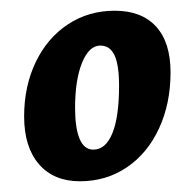

<svg xmlns="http://www.w3.org/2000/svg" viewBox="-20 -670 363 358"><path d="M25 -453Q25 -509 46.5 -554Q68 -599 106.5 -624.5Q145 -650 194 -650Q244 -650 271 -620.5Q298 -591 298 -535Q298 -477 276.5 -430.5Q255 -384 216.5 -358Q178 -332 129 -332Q80 -332 52.5 -364Q25 -396 25 -453ZM202 -510Q202 -549 193.5 -567Q185 -585 167 -585Q146 -585 133 -553Q120 -521 120 -469Q120 -431 128.5 -411Q137 -391 154 -391Q177 -391 189.5 -421.5Q202 -452 202 -510Z"/></svg>

Font: Alegreya
Style: Bold Italic
Weight: 700
Italic angle: -7°
Designer: Juan Pablo del Peral
Foundry: Huerta Tipografica
Version: Version 2.007; ttfautohint (v1.6)